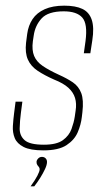

<svg xmlns="http://www.w3.org/2000/svg" viewBox="-20 -525 373 678"><path d="M133 6Q87 6 63.5 -6Q40 -18 32 -37.5Q24 -57 25.5 -80.5Q27 -104 30 -127L35 -166H59L54 -128Q50 -98 49.5 -72Q49 -46 67 -30Q85 -14 135 -14Q180 -14 202 -30Q224 -46 232.5 -69.5Q241 -93 244 -113L247 -134Q251 -159 245 -179Q239 -199 221.5 -215Q204 -231 171 -244Q137 -259 113 -275Q89 -291 78.5 -314.5Q68 -338 72 -374L76 -405Q80 -435 95 -457.5Q110 -480 138 -492.5Q166 -505 207 -505Q247 -505 271 -493.5Q295 -482 304 -455Q313 -428 306 -383L299 -337H276L282 -380Q290 -441 270.5 -463Q251 -485 205 -485Q150 -485 127 -460Q104 -435 99 -399L96 -379Q92 -348 100.5 -327.5Q109 -307 131 -292Q153 -277 188 -261Q217 -248 237.5 -234Q258 -220 267 -196Q276 -172 271 -129L269 -112Q266 -85 254.5 -58Q243 -31 215 -12.5Q187 6 133 6ZM88 133Q104 111 112 95.5Q120 80 120 73Q120 68 117.5 65Q115 62 112 58Q109 54 109 47Q109 41 114.5 35Q120 29 128 29Q136 29 141 34Q146 39 146 47Q146 57 139 72Q132 87 122 103Q112 119 101 133Z"/></svg>

Font: Alumni Sans Thin
Style: Italic
Weight: 100
Italic angle: -8°
Designer: Robert E. Leuschke
Foundry: Robert E. Leuschke
Version: Version 1.016